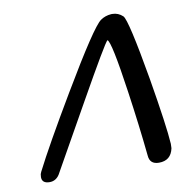

<svg xmlns="http://www.w3.org/2000/svg" viewBox="-63 -566 608 627"><g transform="rotate(-10 240.5 -252.5)"><path d="M463.4 -40Q455.1 -0.5 415.5 -0.5Q384.8 -0.5 382.8 -29.8Q372.6 -130.4 356 -245.6Q331.5 -417 318.8 -423.8Q309.1 -416 210.4 -240.7Q85 -18.1 85.9 -19.5Q73.7 0 52.7 0Q27.3 0 27.3 -21Q27.3 -25.4 28.3 -30.8L31.2 -38.1Q72.3 -119.1 166 -276.9Q283.7 -475.6 310.1 -493.2Q325.2 -503.9 345.7 -505.4H349.1Q368.7 -505.4 383.8 -491.2Q398.4 -476.6 433.1 -275.4Q460.4 -112.8 463.9 -54.7Z"/></g></svg>

Font: inglobal
Style: Italic
Weight: 400
Italic angle: -12°
Designer: Andrey Kochetov, Denis Davydov, Evgeny Yurtaev
Foundry: inglobal
Version: Version 1.00 September 25, 2014, initial release